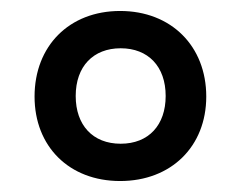

<svg xmlns="http://www.w3.org/2000/svg" viewBox="-20 -746 440 350"><path d="M199 -416C292 -416 356 -479 356 -570C356 -662 292 -726 199 -726C106 -726 43 -662 43 -570C43 -479 106 -416 199 -416ZM200 -484C149 -484 118 -518 118 -571C118 -625 150 -658 200 -658C250 -658 282 -625 282 -571C282 -518 251 -484 200 -484Z"/></svg>

Font: Noto Serif Gurmukhi SemiBold
Style: Regular
Weight: 600
Designer: Vaibhav Singh and the Monotype Design Team
Foundry: Monotype Imaging Inc.
Version: Version 2.004